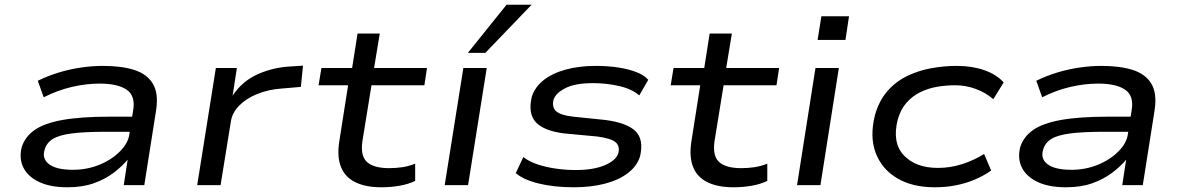

<svg xmlns="http://www.w3.org/2000/svg" viewBox="-20 -784 5009 813"><path d="M266 9Q192 9 144.5 -14Q97 -37 78.5 -75.5Q60 -114 72 -161Q86 -205 126.5 -233.5Q167 -262 244.5 -276Q322 -290 446 -290H560L550 -226H427Q338 -226 284 -219Q230 -212 203.5 -195.5Q177 -179 169 -150Q157 -112 188 -88.5Q219 -65 289 -65Q348 -65 400 -86Q452 -107 487.5 -142.5Q523 -178 528 -217L544 -318Q554 -378 516.5 -404Q479 -430 402 -430Q345 -430 284.5 -416Q224 -402 165 -372L140 -442Q183 -463 229 -477Q275 -491 323 -498Q371 -505 416 -505Q494 -505 548 -488Q602 -471 627 -430Q652 -389 641 -317L591 0H504L521 -111L524 -112Q499 -81 462 -53Q425 -25 377 -8Q329 9 266 9Z M815 0 894 -496H983L965 -379Q1006 -441 1073 -470.5Q1140 -500 1217 -503L1263 -506L1254 -416L1171 -409Q1117 -405 1070.5 -386.5Q1024 -368 994 -338Q964 -308 958 -272L914 0Z M1594 9Q1528 9 1484.5 -12.5Q1441 -34 1424 -76.5Q1407 -119 1416 -181L1454 -423H1329L1341 -496H1471L1494 -642H1588L1564 -496H1788L1777 -423H1553L1515 -189Q1505 -125 1533.5 -98.5Q1562 -72 1628 -72Q1656 -72 1683.5 -76Q1711 -80 1738 -91V-18Q1709 -4 1672 2.5Q1635 9 1594 9Z M1863 0 1942 -496H2041L1962 0ZM1961 -560 2125 -764H2231L2035 -560Z M2409 9Q2326 9 2261 -7Q2196 -23 2164 -51L2196 -119Q2220 -100 2256 -88Q2292 -76 2334 -70Q2376 -64 2418 -64Q2492 -64 2540 -84Q2588 -104 2598 -135Q2606 -164 2587.5 -181Q2569 -198 2509 -206L2369 -219Q2282 -230 2248.5 -267Q2215 -304 2232 -375Q2245 -415 2281 -444Q2317 -473 2374 -489Q2431 -505 2503 -505Q2553 -505 2596.5 -498.5Q2640 -492 2674 -479Q2708 -466 2725 -446L2687 -380Q2654 -408 2600.5 -420Q2547 -432 2491 -432Q2416 -432 2374.5 -411Q2333 -390 2324 -362Q2316 -331 2334.5 -313.5Q2353 -296 2407 -290L2543 -276Q2635 -264 2671 -228.5Q2707 -193 2690 -121Q2677 -80 2638 -50.5Q2599 -21 2540.5 -6Q2482 9 2409 9Z M3085 9Q3019 9 2975.5 -12.5Q2932 -34 2915 -76.5Q2898 -119 2907 -181L2945 -423H2820L2832 -496H2962L2985 -642H3079L3055 -496H3279L3268 -423H3044L3006 -189Q2996 -125 3024.5 -98.5Q3053 -72 3119 -72Q3147 -72 3174.5 -76Q3202 -80 3229 -91V-18Q3200 -4 3163 2.5Q3126 9 3085 9Z M3442 -615 3458 -715H3575L3560 -615ZM3355 0 3433 -496H3532L3454 0Z M3938 9Q3843 9 3778.5 -29.5Q3714 -68 3688 -136.5Q3662 -205 3685 -297Q3702 -357 3737 -397.5Q3772 -438 3820 -461.5Q3868 -485 3922.5 -495Q3977 -505 4031 -505Q4096 -505 4147.5 -487Q4199 -469 4230 -435L4186 -364Q4154 -392 4111.5 -407.5Q4069 -423 4025 -423Q3986 -423 3948 -416.5Q3910 -410 3876.5 -393.5Q3843 -377 3818 -348.5Q3793 -320 3781 -276Q3757 -180 3807 -126.5Q3857 -73 3952 -73Q4004 -73 4054 -89Q4104 -105 4147 -132L4177 -62Q4146 -40 4108.5 -24Q4071 -8 4028.5 0.5Q3986 9 3938 9Z M4494 9Q4420 9 4372.5 -14Q4325 -37 4306.5 -75.5Q4288 -114 4300 -161Q4314 -205 4354.5 -233.5Q4395 -262 4472.5 -276Q4550 -290 4674 -290H4788L4778 -226H4655Q4566 -226 4512 -219Q4458 -212 4431.5 -195.5Q4405 -179 4397 -150Q4385 -112 4416 -88.5Q4447 -65 4517 -65Q4576 -65 4628 -86Q4680 -107 4715.5 -142.5Q4751 -178 4756 -217L4772 -318Q4782 -378 4744.5 -404Q4707 -430 4630 -430Q4573 -430 4512.5 -416Q4452 -402 4393 -372L4368 -442Q4411 -463 4457 -477Q4503 -491 4551 -498Q4599 -505 4644 -505Q4722 -505 4776 -488Q4830 -471 4855 -430Q4880 -389 4869 -317L4819 0H4732L4749 -111L4752 -112Q4727 -81 4690 -53Q4653 -25 4605 -8Q4557 9 4494 9Z"/></svg>

Font: Nunito Sans 7pt Expanded
Style: Italic
Weight: 400
Width: 7
Italic angle: -9°
Designer: Vernon Adams
Foundry: Vernon Adams
Version: Version 3.101;gftools[0.9.27]